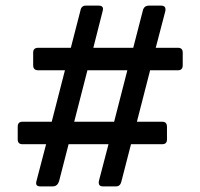

<svg xmlns="http://www.w3.org/2000/svg" viewBox="-20 -663 712 683"><path d="M613 -493Q630 -493 630 -476V-431Q630 -413 613 -413H514L467 -230H557Q574 -230 574 -212V-167Q574 -150 557 -150H446L412 -18Q408 0 393 0H346Q328 0 332 -20L366 -150H224L190 -18Q184 0 168 0H123Q104 0 110 -20L144 -150H60Q43 -150 43 -167V-212Q43 -230 60 -230H164L211 -413H116Q98 -413 98 -431V-476Q98 -493 116 -493H232L266 -625Q269 -643 285 -643H331Q351 -643 345 -623L312 -493H454L488 -625Q492 -643 510 -643H553Q572 -643 568 -623L534 -493ZM386 -230 433 -413H291L244 -230Z"/></svg>

Font: Rajdhani SemiBold
Style: Regular
Weight: 600
Designer: Satya Rajpurohit, Jyotish Sonowal
Foundry: Indian Type Foundry
Version: Version 1.201 February 1, 2022